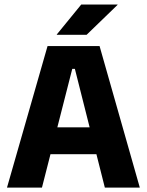

<svg xmlns="http://www.w3.org/2000/svg" viewBox="-20 -847 663 867"><path d="M11.6 0 194.7 -639H429.6L611.3 0H453.4L318.1 -536.1H306.3L169.5 0ZM167.1 -150.6V-271.9H454.8V-150.6ZM346.8 -826.5H510.8V-825L371.2 -690H236.4V-691.3Z"/></svg>

Font: Anek Latin Medium
Style: Regular
Weight: 500
Designer: Yesha Goshar
Foundry: Ek Type
Version: Version 1.003